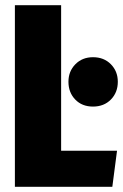

<svg xmlns="http://www.w3.org/2000/svg" viewBox="-20 -715 472 735"><path d="M214 -138H428L410 0H37V-695H214ZM431 -402Q431 -361 404.5 -334Q378 -307 336 -307Q294 -307 268 -334Q242 -361 242 -402Q242 -442 268.5 -469Q295 -496 336 -496Q378 -496 404.5 -469Q431 -442 431 -402Z"/></svg>

Font: Fira Sans Compressed ExtraBold
Style: Regular
Weight: 800
Width: 1
Designer: bBox Type GmbH & Carrois Corporate GbR & Edenspiekermann AG
Foundry: bBox Type GmbH & Carrois Corporate GbR & Edenspiekermann AG
Version: Version 4.301